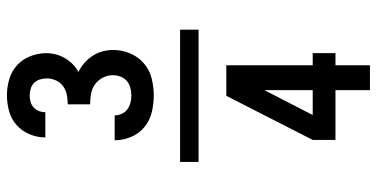

<svg xmlns="http://www.w3.org/2000/svg" viewBox="-280 -612 1061 540"><g transform="rotate(-90 250.0 -342.5)"><path d="M251 -440Q228 -440 204.5 -445.5Q181 -451 162.5 -466Q144 -481 134.5 -503.5Q125 -526 125 -550H195Q195 -540 199.5 -530Q204 -520 212.5 -514Q221 -508 231 -505.5Q241 -503 251 -503Q262 -503 273 -506Q284 -509 292 -516Q300 -523 304 -533.5Q308 -544 308 -555Q308 -570 301 -583.5Q294 -597 282 -605.5Q270 -614 255.5 -616.5Q241 -619 226 -619V-682Q239 -682 252.5 -684.5Q266 -687 277 -695Q288 -703 293.5 -715.5Q299 -728 299 -741Q299 -751 296 -760.5Q293 -770 286.5 -776.5Q280 -783 270.5 -786Q261 -789 251 -789Q242 -789 233 -786.5Q224 -784 217.5 -778Q211 -772 207.5 -763.5Q204 -755 204 -746V-745H133V-746Q133 -768 142 -789.5Q151 -811 168 -826Q185 -841 207 -847Q229 -853 251 -853Q274 -853 296.5 -846.5Q319 -840 336 -824.5Q353 -809 361.5 -787Q370 -765 370 -743Q370 -729 366.5 -715.5Q363 -702 356 -690Q349 -678 339 -668Q329 -658 317 -652Q331 -645 342.5 -635Q354 -625 362.5 -612Q371 -599 375 -584Q379 -569 379 -554Q379 -530 369.5 -507Q360 -484 341.5 -468Q323 -452 299 -446Q275 -440 251 -440ZM64 -314V-366H436V-314ZM266 168V71H126V7L250 -236H336V7H370V71H336V168ZM266 7V-129L196 7Z"/></g></svg>

Font: Iosevka Algr
Style: Regular
Weight: 400
Monospace: yes
Designer: Belleve Invis
Foundry: Belleve Invis
Version: Version 26.0.2; ttfautohint (v1.8.3)